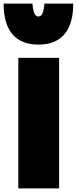

<svg xmlns="http://www.w3.org/2000/svg" viewBox="-50 -1024 424 1059"><path d="M51 -705V15H276V-705ZM162 -778C295 -778 354 -863 354 -1004H195C191 -948 178 -933 162 -933C146 -933 133 -948 129 -1004H-30C-30 -863 29 -778 162 -778Z"/></svg>

Font: Repo ExtraBlack
Style: Regular
Weight: 400
Designer: Stefan Peev
Foundry: Context Ltd
Version: Version 001.502